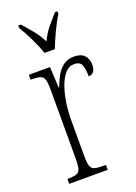

<svg xmlns="http://www.w3.org/2000/svg" viewBox="-147 -825 625 885"><g transform="rotate(-20 166.0 -383.0)"><path d="M33 0V-24H35Q62 -24 76.5 -28.5Q91 -33 96 -49Q101 -65 101 -100V-437Q101 -471 96 -487Q91 -503 76 -507.5Q61 -512 33 -512H30V-536H134L139 -434H142Q151 -459 164.5 -484.5Q178 -510 199.5 -527Q221 -544 253 -544Q288 -544 304.5 -526Q321 -508 321 -480Q321 -461 313 -448Q305 -435 287 -435Q287 -466 280 -488.5Q273 -511 242 -511Q217 -511 198 -489.5Q179 -468 166.5 -432.5Q154 -397 148 -355.5Q142 -314 142 -274V-99Q142 -64 147 -48.5Q152 -33 166 -28.5Q180 -24 209 -24H222V0ZM133 -606Q121 -640 100.5 -682.5Q80 -725 62 -753V-766H75Q100 -737 120.5 -712.5Q141 -688 159 -653Q176 -688 196 -712.5Q216 -737 242 -766H254V-753Q236 -725 216 -682.5Q196 -640 183 -606Z"/></g></svg>

Font: Noto Serif Bengali ExtraCondensed ExtraLight
Style: Regular
Weight: 200
Width: 2
Designer: Juan Bruce, Universal Thirst, Indian Type Foundry and the Monotype Design Team.
Foundry: Monotype Imaging Inc.
Version: Version 2.003; ttfautohint (v1.8.4.7-5d5b)